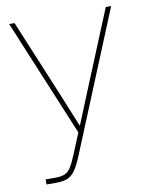

<svg xmlns="http://www.w3.org/2000/svg" viewBox="-82 -576 651 840"><g transform="rotate(-10 243.5 -156.0)"><path d="M56.2 181.6H99.1Q126 181.6 141.1 175Q156.2 168.5 168 150.9Q179.7 133.3 195.3 95.2L232.9 3.9L17.1 -515.6H41L187 -164.1Q228 -64.5 248 -14.6H240.7Q261.7 -65.4 271.7 -90.1Q281.7 -114.7 301.8 -164.1L446.3 -515.6H470.2L216.3 103Q199.2 145 184.6 166Q169.9 187 150.6 195.6Q131.3 204.1 99.1 204.1H56.2Z"/></g></svg>

Font: Intratopia Thin
Style: Regular
Weight: 100
Designer: Rasmus Andersson
Foundry: rsms
Version: Version 3.000;Glyphs 3.2.3 (3260)